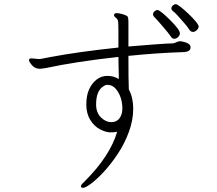

<svg xmlns="http://www.w3.org/2000/svg" viewBox="-20 -828 1040 921"><path d="M866 -715Q881 -697 888 -686Q895 -675 905.5 -675Q916 -675 924.5 -684Q933 -693 933 -700.5Q933 -708 919 -725Q905 -742 885 -761Q865 -780 847.5 -794Q830 -808 823 -808Q816 -808 809 -801.5Q802 -795 802 -787.5Q802 -780 813 -772Q824 -764 866 -715ZM843 -668Q843 -685 796 -732Q776 -752 759 -766Q742 -780 735 -780Q728 -780 721 -773.5Q714 -767 714 -759.5Q714 -752 722 -744.5Q730 -737 760.5 -701.5Q791 -666 800 -652Q806 -642 816 -642Q826 -642 834.5 -650.5Q843 -659 843 -668ZM849 -630H844Q834 -630 826 -625.5Q818 -621 808 -620Q761 -619 596 -605V-723Q596 -744 591 -750Q587 -754 569.5 -759.5Q552 -765 539.5 -765Q527 -765 527 -755Q527 -750 534 -744Q545 -737 546.5 -725Q548 -713 548 -677V-600Q351 -579 220 -554Q175 -545 171 -545H164L132 -548Q119 -548 119 -540Q119 -532 133.5 -515Q148 -498 171 -498Q178 -498 186 -499.5Q194 -501 202 -502Q341 -532 548 -555L550 -449Q525 -464 495.5 -464Q466 -464 443.5 -446.5Q421 -429 407.5 -399.5Q394 -370 394 -326.5Q394 -283 413.5 -252Q433 -221 461 -207Q489 -193 509.5 -193Q530 -193 542 -196Q508 -80 388 40L374 54Q368 60 368 66.5Q368 73 379 73Q390 73 418 52Q446 31 480 -6Q514 -43 546 -91.5Q578 -140 598.5 -196Q619 -252 619 -306Q619 -360 598 -399Q596 -439 596 -560Q733 -574 858 -578Q894 -579 894 -600V-602Q894 -622 849 -630ZM441 -324V-327Q441 -390 473 -412Q485 -421 492 -421H495Q518 -421 534 -403.5Q550 -386 558.5 -360.5Q567 -335 567 -307.5Q567 -280 553.5 -261Q540 -242 514 -242Q488 -242 465 -264Q442 -286 441 -324Z"/></svg>

Font: LXGW WenKai TC Light
Style: Regular
Weight: 300
Designer: LXGW / Fontworks Inc.
Foundry: LXGW / Fontworks Inc.
Version: Version 1.330